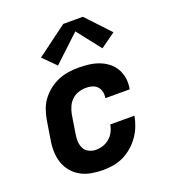

<svg xmlns="http://www.w3.org/2000/svg" viewBox="-140 -870 879 983"><g transform="rotate(-20 300.0 -378.5)"><path d="M255 8Q223 8 191.5 2.5Q160 -3 133.5 -17.5Q107 -32 87.5 -55.5Q68 -79 58.5 -108Q49 -137 48.5 -169.5Q48 -202 54 -234L70 -334Q75 -361 84.5 -388Q94 -415 112 -438.5Q130 -462 153.5 -480Q177 -498 204 -509Q231 -520 258.5 -524Q286 -528 314 -528Q342 -528 370 -524.5Q398 -521 423.5 -511.5Q449 -502 470.5 -485.5Q492 -469 505.5 -446Q519 -423 523.5 -395.5Q528 -368 523 -339Q523 -338 522.5 -336.5Q522 -335 522 -334H390Q390 -335 390 -335.5Q390 -336 390 -336Q393 -353 389 -369.5Q385 -386 374 -397.5Q363 -409 347 -413.5Q331 -418 314 -418Q294 -418 273.5 -411.5Q253 -405 237 -390Q221 -375 212.5 -355.5Q204 -336 200 -316L184 -216Q180 -195 181 -174.5Q182 -154 190.5 -137Q199 -120 217 -111Q235 -102 255 -102Q275 -102 294.5 -108.5Q314 -115 329.5 -128.5Q345 -142 354.5 -160.5Q364 -179 367 -199H499Q494 -171 483.5 -144Q473 -117 456 -92.5Q439 -68 416 -48Q393 -28 366.5 -15Q340 -2 311.5 3Q283 8 255 8ZM219 -574 151 -642 317 -765H424L544 -637L463 -579L362 -708Z"/></g></svg>

Font: Iosevka SS04 XBd Ex Obl
Style: Regular
Weight: 800
Width: 7
Italic angle: -9°
Monospace: yes
Designer: Belleve Invis
Foundry: Belleve Invis
Version: Version 19.0.0; ttfautohint (v1.8.4)